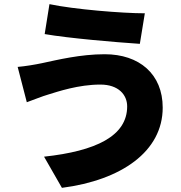

<svg xmlns="http://www.w3.org/2000/svg" viewBox="-20 -838 870 924"><path d="M592 -326C592 -183 441 -111 192 -84L278 66C564 29 763 -109 763 -320C763 -482 650 -577 484 -577C367 -577 257 -550 182 -534C149 -527 101 -519 65 -516L109 -346C140 -357 184 -375 212 -383C258 -397 357 -431 463 -431C551 -431 592 -381 592 -326ZM218 -818 195 -674C310 -654 534 -635 653 -627L677 -774C568 -774 337 -793 218 -818Z"/></svg>

Font: GenEiGothic-pro-Heavy
Style: Bold
Weight: 900
Designer: Ryoko NISHIZUKA (kana & ideographs); Paul D. Hunt (Latin, Greek & Cyrillic); Wenlong ZHANG (bopomofo); Sandoll Communica
Foundry: Adobe Systems Incorporated; o_tamon
Version: Version 1.000.140830